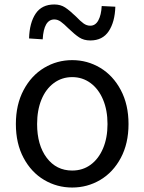

<svg xmlns="http://www.w3.org/2000/svg" viewBox="-20 -826 646 859"><path d="M286 -699Q266 -719 252 -729Q238 -739 223 -739Q176 -739 171 -650L110 -654Q112 -724 139.5 -765Q167 -806 223 -806Q251 -806 271.5 -792.5Q292 -779 320 -752Q340 -731 354 -721Q368 -711 384 -711Q407 -711 420 -735Q433 -759 435 -799L496 -796Q494 -728 466.5 -686.5Q439 -645 384 -645Q355 -645 334.5 -658.5Q314 -672 286 -699ZM51 -271Q51 -358 85.5 -423Q120 -488 177.5 -522.5Q235 -557 303 -557Q371 -557 428.5 -522.5Q486 -488 520.5 -423Q555 -358 555 -271Q555 -184 520.5 -119.5Q486 -55 428.5 -21Q371 13 303 13Q235 13 177.5 -21Q120 -55 85.5 -119.5Q51 -184 51 -271ZM461 -271Q461 -333 441 -380.5Q421 -428 385 -454.5Q349 -481 303 -481Q257 -481 221 -454.5Q185 -428 165.5 -380.5Q146 -333 146 -271Q146 -177 189 -120Q232 -63 303 -63Q350 -63 385.5 -89Q421 -115 441 -162Q461 -209 461 -271Z"/></svg>

Font: Noto Sans SC
Style: Regular
Weight: 400
Designer: Ryoko NISHIZUKA ____ (kana & ideographs); Paul D. Hunt (Latin, Greek & Cyrillic); Wenlong ZHANG ___ (bopomofo); Sandoll 
Foundry: Adobe Systems Incorporated
Version: Version 1.004